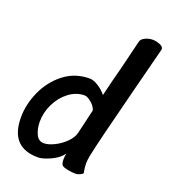

<svg xmlns="http://www.w3.org/2000/svg" viewBox="-143 -877 872 993"><g transform="rotate(20 293.5 -381.0)"><path d="M527 -775Q545 -775 566 -767Q587 -759 587 -744L524 -498Q441 -175 427 -104Q421 -74 421 -58Q421 -31 427 -5Q425 1 411.5 7Q398 13 387 13Q367 13 343 8Q319 3 313 -3Q304 -11 304 -35Q304 -53 308 -69Q287 -39 244.5 -19.5Q202 0 176 0Q23 0 23 -165Q23 -237 55.5 -309Q88 -381 148.5 -428Q209 -475 289 -475Q311 -475 338 -457.5Q365 -440 382 -418Q404 -511 421 -573Q429 -606 439.5 -648.5Q450 -691 462 -741Q466 -756 485.5 -765.5Q505 -775 527 -775ZM295 -384Q249 -384 209 -354Q169 -324 145.5 -276Q122 -228 122 -177Q122 -139 136 -109Q150 -79 179 -79Q204 -79 237.5 -95.5Q271 -112 297 -138.5Q323 -165 329 -193L360 -325Q354 -347 331.5 -365.5Q309 -384 295 -384Z"/></g></svg>

Font: Sriracha
Style: Regular
Weight: 400
Designer: Suppakit Chalermlarp
Version: Version 1.002g